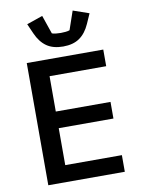

<svg xmlns="http://www.w3.org/2000/svg" viewBox="-101 -1012 801 1080"><g transform="rotate(-10 300.0 -472.0)"><path d="M522.5 0H85.5V-698H522.5V-603H199V-401H511.5V-306H199V-95H522.5ZM304 -754Q246.5 -754 210 -779.5Q173.5 -805 151 -856L126 -912.5L217 -944L253.5 -838Q262 -834.5 276.8 -833Q291.5 -831.5 304 -831.5Q316.5 -831.5 331.2 -833Q346 -834.5 354.5 -838L391 -944L482 -912.5L457 -856Q434.5 -805 398 -779.5Q361.5 -754 304 -754Z"/></g></svg>

Font: Lilex Medium
Style: Regular
Weight: 500
Designer: Mike Abbink, Paul van der Laan, Pieter van Rosmalen, Mikhael Khrustik
Foundry: Mikhael Khrustik
Version: Version 1.100